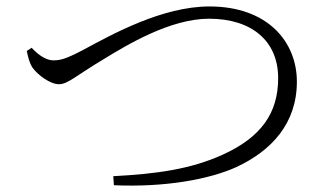

<svg xmlns="http://www.w3.org/2000/svg" viewBox="-20 -634 1040 595"><path d="M78 -486 63 -476C67 -457 71 -439 81 -424C97 -402 135 -373 163 -373C190 -373 218 -401 297 -448C375 -496 508 -576 628 -576C760 -576 842 -507 842 -392C842 -283 789 -209 671 -155C570 -109 463 -95 331 -88L333 -60C491 -53 628 -78 712 -116C822 -167 900 -252 900 -381C900 -503 811 -614 629 -614C483 -614 328 -528 239 -480C182 -450 166 -447 145 -447C125 -447 101 -461 78 -486Z"/></svg>

Font: Noto Serif KR Light
Style: Regular
Weight: 300
Designer: Ryoko NISHIZUKA 西塚涼子 (kana & ideographs); Frank Grießhammer (Latin, Greek & Cyrillic); Wenlong ZHANG 张文龙 (bopomofo); San
Foundry: Adobe
Version: Version 2.001;hotconv 1.1.0;makeotfexe 2.6.0